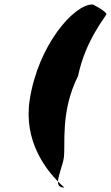

<svg xmlns="http://www.w3.org/2000/svg" viewBox="-20 -748 497 861"><path d="M113 -299C85 -114 188 13 240 66C241 39 260 -3 266 -39C275 -98 249 -246 330 -407C363 -568 455 -674 457 -684C459 -695 400 -728 394 -728C312 -728 151 -547 113 -299ZM240 66C239 83 247 93 268 93C270 93 257 84 240 66Z"/></svg>

Font: Ampere
Style: SCUltExtIta
Weight: 400
Version: Version 1